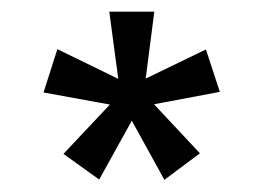

<svg xmlns="http://www.w3.org/2000/svg" viewBox="-20 -718 445 325"><path d="M165 -698.2H241.2L226.6 -585L328.6 -634.3L352.1 -562.5L240.7 -541.5L318.4 -458.5L258.3 -413.6L203.1 -513.7L147.9 -414.1L87.4 -457.5L166 -541L53.7 -561.5L77.1 -634.8L180.2 -584.5Z"/></svg>

Font: Sansation Light
Style: Light
Weight: 300
Designer: Bernd Montag
Version: Version 1.301